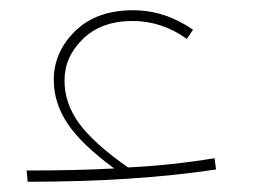

<svg xmlns="http://www.w3.org/2000/svg" viewBox="-20 -355 494 375"><path d="M399 -46 402 -24Q243 0 34 0L32 -22Q132 -22 203 -26Q139 -73 112 -113.5Q85 -154 85 -199Q85 -253 126.5 -294Q168 -335 240 -335Q302 -335 357 -297L345 -279Q296 -314 239 -314Q178 -314 142 -279Q106 -244 106 -198Q106 -153 134.5 -114Q163 -75 230 -28Q314 -32 399 -46Z"/></svg>

Font: FiraGO Thin
Style: Regular
Weight: 100
Designer: bBox Type
Foundry: bBox Type GmbH
Version: Version 1.001;PS 001.001;hotconv 1.0.88;makeotf.lib2.5.64775